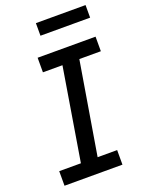

<svg xmlns="http://www.w3.org/2000/svg" viewBox="-168 -1006 837 1090"><g transform="rotate(-20 250.0 -461.5)"><path d="M27 0V-88H158L250 -647H132V-735H482V-647H352L259 -88H377V0ZM190 -847V-923H490V-847Z"/></g></svg>

Font: Iosevka Slab Semibold Oblique
Style: Regular
Weight: 600
Italic angle: -9°
Monospace: yes
Designer: Belleve Invis
Foundry: Belleve Invis
Version: Version 11.1.1; ttfautohint (v1.8.3)